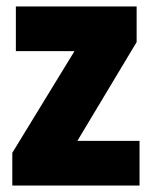

<svg xmlns="http://www.w3.org/2000/svg" viewBox="-20 -573 470 593"><path d="M411 0H18V-101L210 -415H29V-553H402V-443L219 -138H411Z"/></svg>

Font: Noto Sans Khmer UI Condensed Black
Style: Regular
Weight: 900
Width: 3
Designer: Danh Hong and the Monotype Design Team
Foundry: Monotype Imaging Inc.
Version: Version 2.002; ttfautohint (v1.8.4.7-5d5b)